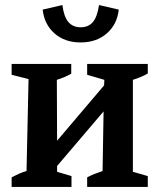

<svg xmlns="http://www.w3.org/2000/svg" viewBox="-20 -740 634 760"><path d="M26 0V-38Q40 -45 53.5 -51.5Q67 -58 85 -63L93 -427L26 -444V-487H262V-448Q249 -441 235 -435Q221 -429 205 -424L206 -183L392 -402L393 -424L325 -444V-487H565V-449Q541 -435 506 -424V-60L565 -43V0H325V-38Q340 -46 355.5 -52Q371 -58 386 -63L390 -299L206 -83V-60L263 -43V0ZM299 -572Q236 -572 195.5 -608Q155 -644 149 -702L227 -720Q233 -673 251 -652.5Q269 -632 299 -632Q330 -632 347.5 -652.5Q365 -673 372 -720L450 -702Q444 -644 403 -608Q362 -572 299 -572Z"/></svg>

Font: Piazzolla SemiBold
Style: Regular
Weight: 600
Designer: Juan Pablo del Peral
Foundry: Huerta Tipografica
Version: Version 1.330